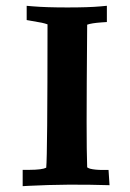

<svg xmlns="http://www.w3.org/2000/svg" viewBox="-20 -633 446 657"><path d="M123 -555.2C130.5 -553.6 137 -551.7 142.6 -549.7C142.5 -252.3 141.1 -88.8 138.2 -59.2C128.9 -54.4 109.9 -51.9 81.1 -51.8H57.6V4L78.2 2.9C165.1 -1.6 257.3 -2.4 354.8 0.7L351.4 -51.4H333C314.1 -51.4 299.2 -52.9 288.2 -55.7C284.4 -57 281 -58.5 278.3 -60.3C277 -95.6 276.4 -147.2 276.4 -214.9C276.4 -282.5 277 -393.8 278.3 -548.5C287.7 -552.1 304.2 -554.7 327.6 -556.4L345.7 -557.6V-613.2L324.3 -611.2C297 -608.7 259.2 -607.5 210.8 -607.5C162.5 -607.5 123.1 -608.7 92.5 -611.3L71.3 -613.1V-564.4Z"/></svg>

Font: Bentham
Style: Bold
Weight: 700
Version: Version 002.001